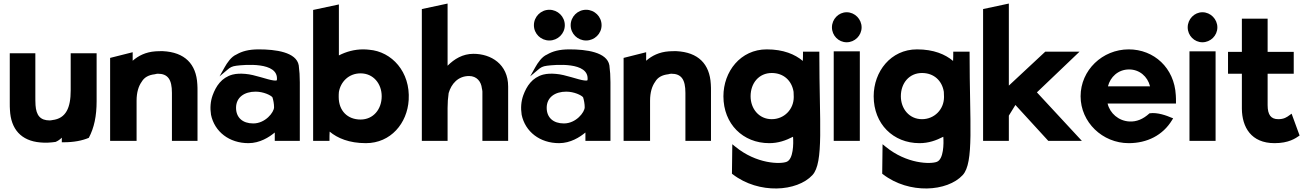

<svg xmlns="http://www.w3.org/2000/svg" viewBox="-20 -783 7359 1081"><path d="M35 -483V-203C35 -190 35 -176 36 -164C41 -56 99 10 207 19C235 22 265 20 293 16C307 10 318 2 328 -8V18H338C396 18 442 9 480 -7C510 -63 524 -130 524 -213V-483H378V-274C378 -177 352 -116 275 -107C270 -106 265 -105 260 -105C207 -105 184 -133 180 -191C179 -208 179 -225 179 -243V-483Z M1092 10V-270C1092 -283 1092 -296 1091 -309C1085 -423 1020 -489 897 -495H896C883 -495 869 -495 855 -494C800 -490 759 -469 727 -441V-489L600 -457V10H749V-216C749 -263 760 -298 778 -323C792 -347 816 -361 852 -365C857 -366 862 -368 868 -368C925 -368 948 -336 948 -260V10Z M1311 -476C1282 -464 1259 -430 1244 -403L1216 -353L1260 -390C1275 -403 1286 -410 1311 -413C1351 -418 1550 -438 1539 -333C1539 -331 1538 -328 1521 -330C1485 -334 1415 -363 1361 -367C1335 -369 1313 -369 1289 -363C1227 -346 1196 -298 1177 -246C1165 -212 1162 -176 1168 -137C1188 -41 1271 23 1379 23C1443 23 1496 -11 1527 -37V10H1668V-320C1668 -354 1666 -384 1662 -415C1649 -490 1531 -505 1437 -505C1379 -505 1342 -494 1311 -476ZM1406 -88C1346 -88 1309 -121 1309 -176C1309 -236 1357 -267 1419 -267C1463 -267 1505 -247 1514 -235C1519 -219 1523 -198 1523 -179C1523 -151 1474 -88 1406 -88Z M2040 23C2180 23 2273 -89 2281 -220C2291 -378 2186 -493 2058 -503C2048 -504 2038 -505 2025 -505C1975 -505 1929 -492 1888 -471V-758L1743 -727V10H1835V0C1835 -8 1835 -26 1836 -42C1880 -5 1946 23 2040 23ZM1887 -237C1887 -247 1887 -254 1888 -265C1898 -323 1944 -370 2010 -370C2082 -370 2129 -312 2129 -241C2129 -168 2082 -110 2010 -110C1937 -110 1887 -159 1887 -237Z M2841 10V-296C2841 -422 2744 -480 2646 -480C2585 -480 2538 -451 2500 -413V-763L2355 -732V10H2500V-175C2500 -204 2502 -232 2506 -259C2521 -311 2559 -355 2621 -355C2664 -355 2689 -324 2693 -286C2694 -280 2696 -274 2696 -268V10Z M2986 -641C2986 -593 3025 -555 3073 -555C3120 -555 3160 -593 3160 -641C3160 -690 3120 -728 3073 -728C3025 -728 2986 -689 2986 -641ZM3193 -641C3193 -593 3232 -555 3280 -555C3327 -555 3367 -593 3367 -641C3367 -690 3327 -728 3280 -728C3232 -728 3193 -689 3193 -641ZM3060 -476C3031 -464 3008 -430 2993 -403L2965 -353L3009 -390C3024 -403 3035 -410 3060 -413C3100 -418 3299 -438 3288 -333C3288 -331 3287 -328 3270 -330C3234 -334 3164 -363 3110 -367C3084 -369 3062 -369 3038 -363C2976 -346 2945 -298 2926 -246C2914 -212 2911 -176 2917 -137C2937 -41 3020 23 3128 23C3192 23 3245 -11 3276 -37V10H3417V-320C3417 -354 3415 -384 3411 -415C3398 -490 3280 -505 3186 -505C3128 -505 3091 -494 3060 -476ZM3155 -88C3095 -88 3058 -121 3058 -176C3058 -236 3106 -267 3168 -267C3212 -267 3254 -247 3263 -235C3268 -219 3272 -198 3272 -179C3272 -151 3223 -88 3155 -88Z M3983 10V-270C3983 -283 3983 -296 3982 -309C3976 -423 3911 -489 3788 -495H3787C3774 -495 3760 -495 3746 -494C3691 -490 3650 -469 3618 -441V-489L3491 -457V10H3640V-216C3640 -263 3651 -298 3669 -323C3683 -347 3707 -361 3743 -365C3748 -366 3753 -368 3759 -368C3816 -368 3839 -336 3839 -260V10Z M4325 -112C4253 -112 4206 -171 4206 -241C4206 -315 4253 -372 4325 -372C4392 -372 4438 -329 4448 -266C4448 -257 4449 -246 4449 -237C4449 -166 4394 -112 4325 -112ZM4554 203C4619 133 4593 -91 4593 -482V-492H4501V-482C4501 -474 4501 -455 4500 -440C4456 -477 4391 -505 4297 -505C4149 -505 4053 -380 4053 -241C4053 -85 4163 23 4311 23C4362 23 4404 8 4445 -13C4448 26 4447 113 4409 128C4374 142 4239 141 4119 42L4103 29L4101 195L4105 198C4253 312 4468 296 4554 203Z M4664 -629C4664 -583 4701 -545 4747 -545C4792 -545 4831 -582 4831 -629C4831 -675 4793 -714 4747 -714C4701 -714 4664 -675 4664 -629ZM4821 10V-494H4674V10Z M5171 -112C5099 -112 5052 -171 5052 -241C5052 -315 5099 -372 5171 -372C5238 -372 5284 -329 5294 -266C5294 -257 5295 -246 5295 -237C5295 -166 5240 -112 5171 -112ZM5400 203C5465 133 5439 -91 5439 -482V-492H5347V-482C5347 -474 5347 -455 5346 -440C5302 -477 5237 -505 5143 -505C4995 -505 4899 -380 4899 -241C4899 -85 5009 23 5157 23C5208 23 5250 8 5291 -13C5294 26 5293 113 5255 128C5220 142 5085 141 4965 42L4949 29L4947 195L4951 198C5099 312 5314 296 5400 203Z M6071 10 5818 -263 6058 -492H5865L5660 -301V-763L5515 -732V10H5660V-132L5697 -192L5882 10Z M6216 -200H6601V-210C6601 -222 6601 -235 6600 -247C6592 -401 6477 -505 6335 -505C6187 -505 6064 -388 6064 -241C6064 -95 6187 23 6335 23C6438 23 6527 -21 6579 -107L6585 -117L6574 -121C6551 -131 6497 -152 6452 -145C6415 -111 6378 -97 6339 -99C6278 -102 6229 -145 6216 -200ZM6455 -297H6218C6231 -349 6275 -392 6337 -392C6395 -392 6441 -353 6455 -297Z M6667 -629C6667 -583 6704 -545 6750 -545C6795 -545 6834 -582 6834 -629C6834 -675 6796 -714 6750 -714C6704 -714 6667 -675 6667 -629ZM6824 10V-494H6677V10Z M7297 -20 7252 -143 7241 -135C7225 -123 7209 -112 7177 -112C7136 -112 7117 -136 7117 -191V-368H7264V-491H7117V-678H6972V-491H6894V-368H6972V-171C6973 -67 7024 23 7156 23C7236 23 7274 -4 7297 -20Z"/></svg>

Font: Bluebird
Style: SfBd
Weight: 700
Designer: Jasper
Foundry: Cannot Into Space Fonts
Version: Version 0.98